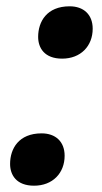

<svg xmlns="http://www.w3.org/2000/svg" viewBox="-20 -576 325 609"><path d="M177 -390C236 -390 274 -430 274 -485C274 -530 245 -556 201 -556C128 -556 101 -507 101 -459C101 -424 121 -390 177 -390ZM88 13C147 13 185 -27 185 -82C185 -127 156 -153 112 -153C39 -153 12 -104 12 -56C12 -21 32 13 88 13Z"/></svg>

Font: Noto Sans
Style: Bold Italic
Weight: 700
Italic angle: -12°
Designer: Monotype Design Team
Foundry: Monotype Imaging Inc.
Version: Version 2.013